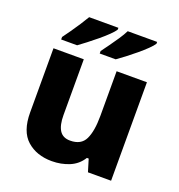

<svg xmlns="http://www.w3.org/2000/svg" viewBox="-138 -881 936 1006"><g transform="rotate(20 329.5 -378.0)"><path d="M589 -549V0H460L439 -69H429Q403 -27 358 -8.5Q313 10 261 10Q176 10 122 -38Q68 -86 68 -191V-549H237V-238Q237 -182 255.5 -153Q274 -124 315 -124Q376 -124 398 -169.5Q420 -215 420 -300V-549ZM567 -756Q559 -743 538.5 -723Q518 -703 491.5 -681Q465 -659 439 -639Q413 -619 394 -606H305V-620Q319 -639 337.5 -664.5Q356 -690 374 -717Q392 -744 403 -766H567ZM351 -756Q343 -743 322.5 -723Q302 -703 275.5 -681Q249 -659 223 -639Q197 -619 179 -606H90V-620Q104 -639 122 -664.5Q140 -690 157.5 -717Q175 -744 188 -766H351Z"/></g></svg>

Font: Noto Sans Syriac ExtraBold
Style: Regular
Weight: 800
Designer: Patrick Giasson and the Monotype Design Team
Foundry: Monotype Imaging Inc.
Version: Version 3.000; ttfautohint (v1.8.4.7-5d5b)